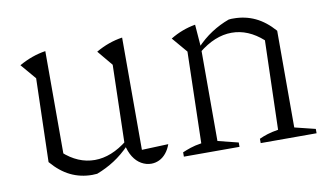

<svg xmlns="http://www.w3.org/2000/svg" viewBox="-58 -614 1270 741"><g transform="rotate(-10 577.0 -243.0)"><path d="M455 -54 559 -58Q552 -38 540 -23.5Q528 -9 513 -2Q498 5 482 5Q462 5 443.5 -5.5Q425 -16 412 -36.5Q399 -57 393 -86L401 -397L351 -457Q401 -486 455 -494ZM269 7Q264 7 259 7.5Q254 8 250 8Q204 8 165 -11Q126 -30 92 -70L147 -99Q204 -47 270 -47Q335 -47 400 -99L401 -80Q371 -49 338.5 -28Q306 -7 269 7ZM92 -70 101 -397 50 -457Q101 -486 154 -494V-84Z M610 0V-17Q624 -23 641.5 -29Q659 -35 685 -39L694 -397L643 -457Q689 -485 741 -494L748 -404V-37L828 -17V0ZM911 0V-17Q926 -24 943.5 -29.5Q961 -35 986 -39L996 -388L1049 -416V-37L1130 -17V0ZM742 -385 741 -404Q770 -435 803 -456.5Q836 -478 872 -491Q877 -492 882 -492Q887 -492 891 -492Q937 -492 976 -473.5Q1015 -455 1049 -416L996 -388Q939 -439 874 -439Q808 -439 742 -385Z"/></g></svg>

Font: Piazzolla Thin ExtraLight
Style: Regular
Weight: 250
Version: Version 2.005